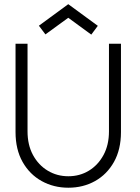

<svg xmlns="http://www.w3.org/2000/svg" viewBox="-20 -864 655 896"><path d="M488.5 -660H544.5V-248Q544.5 -166.5 511.8 -108.2Q479 -50 423.5 -19Q368 12 299 12Q230.5 12 174.5 -19Q118.5 -50 85.5 -108.2Q52.5 -166.5 52.5 -248V-660H108.5V-251Q108.5 -187.5 134 -140.5Q159.5 -93.5 202.8 -67.5Q246 -41.5 299 -41.5Q352 -41.5 394.8 -67.5Q437.5 -93.5 463 -140.5Q488.5 -187.5 488.5 -251ZM192 -703.5 161.5 -744 298.5 -844.5 436.5 -743.5 406 -702.5 298.5 -781Z"/></svg>

Font: League Spartan Thin Light
Style: Regular
Weight: 300
Version: Version 2.002